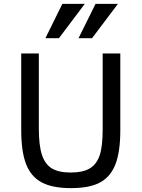

<svg xmlns="http://www.w3.org/2000/svg" viewBox="-20 -950 726 985"><path d="M597.2 -282.2Q597.2 -171.4 572.3 -107.4Q547.4 -43.5 493.9 -14.2Q440.4 15.1 344.2 15.1Q248.5 15.1 193.4 -14.6Q138.2 -44.4 113.5 -108.9Q88.9 -173.3 88.9 -282.2V-675.8H179.2V-292Q179.2 -203.1 195.3 -155Q211.4 -106.9 246.3 -85.9Q281.2 -64.9 342.8 -64.9Q404.8 -64.9 439.9 -85.7Q475.1 -106.4 491 -151.9Q506.8 -197.3 506.8 -290V-675.8H597.2ZM452.1 -753.9H382.8L470.2 -930.2H585ZM282.2 -753.9H212.9L299.8 -930.2H415Z"/></svg>

Font: Lorenzo Sans
Style: Regular
Weight: 400
Foundry: Intel Corporation
Version: Version 1.00; ttfautohint (v1.5)